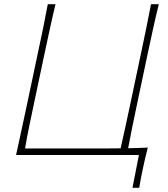

<svg xmlns="http://www.w3.org/2000/svg" viewBox="-20 -733 794 908"><path d="M606.5 155 637 0H56Q69.5 -61 81.5 -117Q93.5 -173 107.5 -238L157 -472.5Q171.5 -539.5 183.2 -596.2Q195 -653 206 -713H242.5Q228 -653 215.8 -596.2Q203.5 -539.5 189 -472L140.5 -242.5Q128 -184.5 117.8 -134Q107.5 -83.5 98.5 -31H434.5Q462.5 -31 491.8 -31Q521 -31 550.5 -31.5Q562.5 -83.5 573.2 -134Q584 -184.5 596.5 -242.5L645.5 -474.5Q659.5 -540 671 -596.2Q682.5 -652.5 694 -713H731Q716 -652.5 703.8 -596.2Q691.5 -540 677.5 -474.5L628.5 -242.5Q616.5 -184.5 606 -134.2Q595.5 -84 586 -32Q609 -32.5 632.5 -33.2Q656 -34 679 -35Q672 -9 666.5 15.5Q661 40 656 63Q651 86 646.5 109.2Q642 132.5 638.5 155Z"/></svg>

Font: Commissioner Flair Thin
Style: Italic
Weight: 100
Italic angle: -12°
Designer: Kostas Bartsokas
Foundry: Kostas Bartsokas
Version: Version 1.000; ttfautohint (v1.8.3)